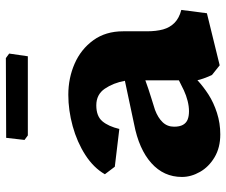

<svg xmlns="http://www.w3.org/2000/svg" viewBox="-77 -665 752 638"><g transform="rotate(-90 299.0 -346.0)"><path d="M30 -117.5Q30 -178 76.2 -219.2Q122.5 -260.5 206 -276.5L349.5 -307Q342.5 -345.5 323.2 -373.8Q304 -402 268 -402Q232 -402 215 -381.8Q198 -361.5 189.5 -325.5L64 -340.5L39 -373.5Q60.5 -411 103.2 -438.5Q146 -466 198.8 -480.5Q251.5 -495 303 -495Q358.5 -495 406.5 -474Q454.5 -453 484.2 -412Q514 -371 514 -313V-234.5Q514 -203 520.2 -180.2Q526.5 -157.5 542.2 -142Q558 -126.5 585 -119.5L574 -34.5L401 8L369 -17.5Q368.5 -18.5 368.2 -19Q368 -19.5 367.5 -20.5Q362 -32.5 357.2 -46Q352.5 -59.5 351.5 -66Q330.5 -46.5 303.8 -29.2Q277 -12 242.8 -1Q208.5 10 171.5 10Q127.5 10 95.5 -9Q63.5 -28 46.8 -57.5Q30 -87 30 -117.5ZM351 -127.5V-239Q335 -233 322 -228.8Q309 -224.5 293 -219.5Q273.5 -213.5 253 -207Q226.5 -197 211.8 -181.5Q197 -166 197 -143.5Q197 -125 203.2 -114Q209.5 -103 220.8 -98.5Q232 -94 248.5 -94Q264.5 -94 282.5 -98.5Q300.5 -103 317.8 -111Q335 -119 351 -127.5ZM168 -629.5 153 -640.5 160 -701.5 425 -702.5 440 -691.5 431 -629.5Z"/></g></svg>

Font: TMT Limkin
Style: Regular
Weight: 400
Designer: Gabriel Drozdov
Version: Version 1.000;Glyphs 3.1.2 (3151)